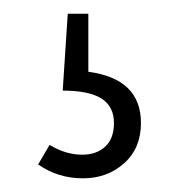

<svg xmlns="http://www.w3.org/2000/svg" viewBox="-20 -36 249 278"><path d="M107.9 -16.1V67.9Q184.1 78.1 184.1 142.1Q184.1 178.7 159.7 200.4Q135.3 222.2 100.1 222.2Q64 222.2 35.2 202.1L51.8 173.8Q75.2 188 99.1 188Q119.6 188 132.3 176.3Q145 164.6 145 142.1Q145 118.2 127 106.7Q108.9 95.2 70.8 95.2L78.1 -16.1Z"/></svg>

Font: Fira Sans Compressed ExtraLight
Style: Regular
Weight: 250
Width: 1
Designer: Carrois Corporate & Edenspiekermann AG
Foundry: Carrois Corporate GbR & Edenspiekermann AG
Version: Version 4.203;PS 004.203;hotconv 1.0.88;makeotf.lib2.5.64775